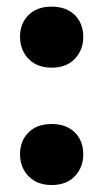

<svg xmlns="http://www.w3.org/2000/svg" viewBox="-20 -532 304 566"><path d="M132 -332.5Q103 -332.5 82.2 -344.5Q61.5 -356.5 50.2 -377.2Q39 -398 39 -423.5Q39 -462.5 64 -487.5Q89 -512.5 132.5 -512.5Q161.5 -512.5 182.2 -501.2Q203 -490 214.2 -469.8Q225.5 -449.5 225.5 -423.5Q225.5 -385 200.8 -358.8Q176 -332.5 132 -332.5ZM132 13.5Q103 13.5 82.2 1.5Q61.5 -10.5 50.2 -31.2Q39 -52 39 -77.5Q39 -116.5 64 -141.5Q89 -166.5 132.5 -166.5Q161.5 -166.5 182.2 -155.2Q203 -144 214.2 -123.8Q225.5 -103.5 225.5 -77.5Q225.5 -39 200.8 -12.8Q176 13.5 132 13.5Z"/></svg>

Font: Commissioner Thin
Style: Bold
Weight: 700
Version: Version 1.001;gftools[0.9.23]